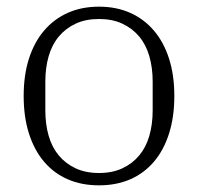

<svg xmlns="http://www.w3.org/2000/svg" viewBox="-20 -544 594 576"><path d="M277 -25Q317 -25 347 -39Q377 -53 397.5 -77.5Q418 -102 428 -136.5Q438 -171 438 -213V-299Q438 -341 428 -375.5Q418 -410 397.5 -434.5Q377 -459 347 -473Q317 -487 277 -487Q237 -487 207 -473Q177 -459 156.5 -434.5Q136 -410 126 -375.5Q116 -341 116 -299V-213Q116 -171 126 -136.5Q136 -102 156.5 -77.5Q177 -53 207 -39Q237 -25 277 -25ZM277 12Q225 12 183.5 -6Q142 -24 112.5 -58.5Q83 -93 67 -143Q51 -193 51 -256Q51 -319 67 -368.5Q83 -418 112.5 -452.5Q142 -487 183.5 -505.5Q225 -524 277 -524Q329 -524 370.5 -505.5Q412 -487 441.5 -452.5Q471 -418 487 -368.5Q503 -319 503 -256Q503 -193 487 -143Q471 -93 441.5 -58.5Q412 -24 370.5 -6Q329 12 277 12Z"/></svg>

Font: IBM Plex Serif Light
Style: Regular
Weight: 300
Designer: Mike Abbink, Paul van der Laan, Pieter van Rosmalen
Foundry: Bold Monday
Version: Version 3.001